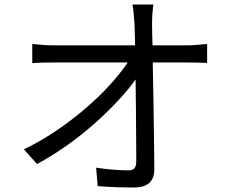

<svg xmlns="http://www.w3.org/2000/svg" viewBox="-20 -803 1040 851"><path d="M660 -783Q654 -741 654 -699Q654 -682 654.5 -657Q655 -632 656 -602H813Q833 -602 858 -604.5Q883 -607 898 -608V-524Q881 -525 857.5 -525.5Q834 -526 816 -526H657Q659 -451 660 -365Q661 -279 662.5 -197Q664 -115 664 -52Q664 28 573 28Q534 28 492 26.5Q450 25 413 22L406 -60Q442 -54 480.5 -51Q519 -48 547 -48Q569 -48 576.5 -58Q584 -68 584 -88Q584 -128 583.5 -187.5Q583 -247 582.5 -315.5Q582 -384 581 -451Q550 -407 503 -356.5Q456 -306 398.5 -255Q341 -204 276 -158Q211 -112 144 -76L86 -141Q162 -178 232 -225.5Q302 -273 362.5 -325.5Q423 -378 469.5 -429.5Q516 -481 546 -526H217Q192 -526 169 -525.5Q146 -525 123 -523V-608Q145 -606 168.5 -604Q192 -602 215 -602H579Q578 -632 577.5 -657Q577 -682 576 -699Q574 -728 572 -747.5Q570 -767 567 -783Z"/></svg>

Font: Chiron Sans HK TT
Style: Regular
Weight: 400
Designer: Ryoko NISHIZUKA 西塚涼子 (kana, bopomofo & ideographs); Paul D. Hunt (Latin, Greek & Cyrillic); Sandoll Communications 산돌커뮤니
Foundry: Adobe
Version: Version 2.022;hotconv 1.0.109;makeotfexe 2.5.65596